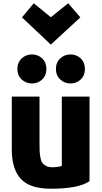

<svg xmlns="http://www.w3.org/2000/svg" viewBox="-20 -1130 623 1171"><path d="M186 -1110 290 -1025 396 -1110 470 -1024 290 -858 114 -1024ZM526 -25Q460 21 291 21Q162 21 107 -39Q52 -99 52 -217V-541H221V-267Q221 -231 221.5 -213Q222 -195 226 -171.5Q230 -148 238 -137Q246 -126 261 -118Q276 -110 298 -110Q331 -110 357 -118V-541H526ZM263 -709Q263 -670 237.5 -645.5Q212 -621 175 -621Q138 -621 112 -645.5Q86 -670 86 -709Q86 -749 112 -773.5Q138 -798 175 -798Q212 -798 237.5 -773.5Q263 -749 263 -709ZM498 -709Q498 -670 472.5 -645.5Q447 -621 410 -621Q373 -621 347 -645.5Q321 -670 321 -709Q321 -749 347 -773.5Q373 -798 410 -798Q447 -798 472.5 -773.5Q498 -749 498 -709Z"/></svg>

Font: Repo
Style: ExtraBold
Weight: 800
Designer: Stefan Peev
Foundry: Context Ltd
Version: Version 001.000